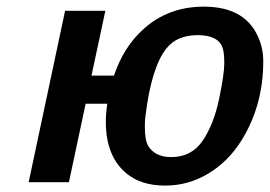

<svg xmlns="http://www.w3.org/2000/svg" viewBox="-20 -559 828 589"><path d="M67.9 0 179.7 -525.9H303.2L260.7 -327.1H329.6Q358.9 -414.1 418.5 -468.3Q495.1 -538.6 605 -538.6Q714.8 -538.6 759.8 -468.3Q787.6 -424.3 787.6 -371.1Q787.6 -234.4 719.7 -126.5Q679.7 -63 618.7 -26.4Q557.6 10.3 486.8 10.3H486.3Q413.1 10.3 368.7 -26.4Q304.7 -78.6 304.7 -185.1Q304.7 -211.4 309.1 -240.7H242.7L191.4 0ZM490.7 -410.6Q444.8 -353.5 426.3 -204.1Q424.3 -188 424.3 -171.9Q424.3 -128.4 434.6 -111.3Q456.1 -77.1 504.9 -77.1Q568.4 -77.1 602.5 -128.4Q636.2 -179.2 652.1 -255.4Q668 -331.5 668 -364.3Q668 -397 663.1 -411.6Q649.9 -451.2 586.4 -451.2Q522.9 -451.2 490.7 -410.6Z"/></svg>

Font: Tuffy
Style: BoldItalic
Weight: 700
Italic angle: -12°
Designer: Thatcher Ulrich, Karoly Barta, Michael Everson
Version: Version 001.271